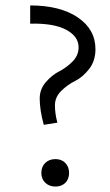

<svg xmlns="http://www.w3.org/2000/svg" viewBox="-20 -681 405 706"><path d="M141 -222Q126 -276 126 -319Q126 -353 148.5 -379Q171 -405 197.5 -418.5Q224 -432 246.5 -454.5Q269 -477 269 -507Q269 -547 223.5 -571.5Q178 -596 91 -594V-661Q201 -661 266 -617Q331 -573 331 -500Q331 -457 307.5 -427Q284 -397 256.5 -383.5Q229 -370 205.5 -347Q182 -324 182 -294Q182 -263 191 -230ZM184 5Q161 5 146.5 -9Q132 -23 132 -45Q132 -68 146.5 -82Q161 -96 184 -96Q206 -96 220 -82Q234 -68 234 -45Q234 -22 220 -8.5Q206 5 184 5Z"/></svg>

Font: EauTestInfant
Style: Regular
Weight: 400
Designer: Christian Thalmann (Catharsis Fonts)
Version: Version 0.001;PS 000.001;hotconv 1.0.88;makeotf.lib2.5.64775